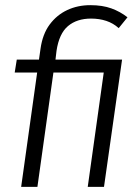

<svg xmlns="http://www.w3.org/2000/svg" viewBox="-20 -724 528 744"><path d="M62 0 124 -443H37L45 -493H131L137 -535Q145 -592 172.5 -629Q200 -666 240.5 -685Q281 -704 330 -704Q377 -704 411.5 -691.5Q446 -679 474 -657L440 -615Q419 -634 392 -643Q365 -652 333 -652Q278 -652 243.5 -623Q209 -594 199 -527L195 -493H412L404 -443H187L125 0ZM320 0 389 -493H453L383 0Z"/></svg>

Font: Hanken Grotesk Light
Style: Italic
Weight: 300
Italic angle: -8°
Designer: Alfredo Marco Pradil
Foundry: Hanken Design Co.
Version: Version 3.013